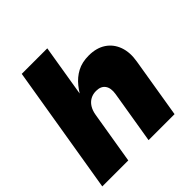

<svg xmlns="http://www.w3.org/2000/svg" viewBox="-192 -876 1023 1023"><g transform="rotate(-45 319.5 -364.0)"><path d="M247.6 -295.4 198.7 0H2.9L123.5 -727.5H315.9L261.2 -395.5H245.6Q266.6 -438 293.5 -471.4Q320.3 -504.9 357.2 -524.7Q394 -544.4 444.8 -544.4Q502.4 -544.4 541.5 -518.6Q580.6 -492.7 597.2 -446.5Q613.8 -400.4 603.5 -340.3L547.4 0H351.6L400.9 -298.3Q407.2 -338.4 391.1 -360.8Q375 -383.3 338.9 -383.3Q314.9 -383.3 296.1 -373Q277.3 -362.8 264.9 -343.3Q252.4 -323.7 247.6 -295.4Z"/></g></svg>

Font: Inter 20pt Black
Style: Italic
Weight: 900
Italic angle: -9.3988°
Version: Version 4.001;git-66647c0bb